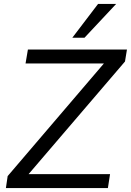

<svg xmlns="http://www.w3.org/2000/svg" viewBox="-20 -957 666 977"><path d="M10 0 19 -61 536 -666 537 -634H110L122 -705H626L616 -644L99 -40L98 -71H540L529 0ZM348 -765 479 -937H571L410 -765Z"/></svg>

Font: Nunito Sans 12pt
Style: Italic
Weight: 400
Italic angle: -9°
Designer: Vernon Adams
Foundry: Vernon Adams
Version: Version 3.101;gftools[0.9.27]